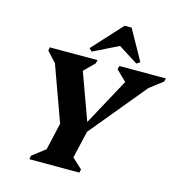

<svg xmlns="http://www.w3.org/2000/svg" viewBox="-131 -1052 1098 1169"><g transform="rotate(15 418.0 -467.5)"><path d="M160 0 164 -23 246 -86 285 -257 159 -605 100 -669 104 -690H405L399 -668L335 -604L442 -310L602 -605L537 -668L543 -690H836L830 -669L748 -606L456 -252L416 -80L480 -21L475 0ZM357 -731 339 -748 510 -935H554L660 -745L638 -731L515 -809Z"/></g></svg>

Font: Platypi
Style: Bold Italic
Weight: 700
Italic angle: -13°
Designer: David Sargent
Foundry: Bolt Cutter Type
Version: Version 1.200; ttfautohint (v1.8.4.7-5d5b)